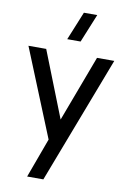

<svg xmlns="http://www.w3.org/2000/svg" viewBox="-109 -858 766 1161"><g transform="rotate(10 274.0 -277.5)"><path d="M319.5 -620H237.5L309 -795H391ZM143 240 232 -2.5 13.5 -540H122.5L282.5 -134.5L434.5 -540H540.5L242.5 240Z"/></g></svg>

Font: Cns Manrope SemBd
Style: Regular
Weight: 600
Designer: Mikhail Sharanda
Foundry: Mikhail Sharanda
Version: Version 4.504